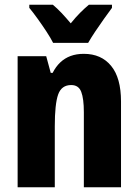

<svg xmlns="http://www.w3.org/2000/svg" viewBox="-20 -786 580 806"><path d="M332 -560Q405 -560 446.5 -509.5Q488 -459 488 -360V0H332V-315Q332 -372 321 -400.5Q310 -429 279 -429Q238 -429 224 -389Q210 -349 210 -256V0H54V-550H174L193 -480H201Q214 -506 233 -524Q252 -542 276.5 -551Q301 -560 332 -560ZM450 -753Q436 -734 417 -707.5Q398 -681 380 -654Q362 -627 350 -606H203Q193 -626 175 -653.5Q157 -681 137.5 -708Q118 -735 103 -753V-766H202Q220 -751 238 -732Q256 -713 277 -688Q298 -714 316.5 -732.5Q335 -751 353 -766H450Z"/></svg>

Font: Noto Sans Display Condensed ExtraBold
Style: Regular
Weight: 800
Width: 3
Designer: Monotype Design Team
Foundry: Monotype Imaging Inc.
Version: Version 2.003